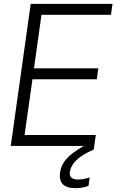

<svg xmlns="http://www.w3.org/2000/svg" viewBox="-20 -760 610 1000"><path d="M140 -740H566L558 -683H196L157 -404H492L484 -347H149L108 -57H479L468 19Q408 45 378.5 73.5Q349 102 344 134Q338 175 386 175Q414 175 447 164L441 208Q410 220 374 220Q281 220 293 138Q298 99 326.5 67Q355 35 417 0H36Z"/></svg>

Font: Plata Sans Light
Style: Italic
Weight: 300
Italic angle: -8°
Designer: Pablo Impallari, Andres Torresi, & Cristiano Sobral
Foundry: Pablo Impallari, Andres Torresi, & Cristiano Sobral
Version: Version 1.00;December 28, 2019;FontCreator 12.0.0.2547 64-bi